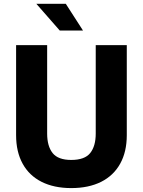

<svg xmlns="http://www.w3.org/2000/svg" viewBox="-20 -965 741 996"><path d="M63.5 -263.7V-731H224.6V-272Q224.6 -207 252.9 -171.1Q281.2 -135.3 349.6 -135.3Q419.4 -135.3 448 -171.1Q476.6 -207 476.6 -272V-731H637.7V-263.7Q637.7 -177.7 603.5 -116Q569.3 -54.2 504.6 -21.7Q439.9 10.7 349.6 10.7Q260.3 10.7 195.8 -21.7Q131.3 -54.2 97.4 -116Q63.5 -177.7 63.5 -263.7ZM168.5 -945.3H321.3L410.6 -806.6H290Z"/></svg>

Font: Glacial Indifference
Style: Bold
Weight: 700
Designer: Alfredo Marco Pradil
Foundry: Alfredo Marco Pradil
Version: Version 1.312